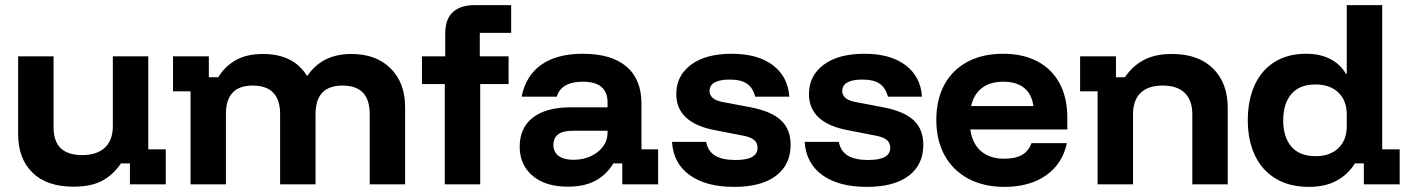

<svg xmlns="http://www.w3.org/2000/svg" viewBox="-20 -720 5510 750"><path d="M266.7 9.2Q162.5 9.2 106.7 -45.8Q50.8 -100.8 50.8 -195.8V-500H189.2V-222.5Q189.2 -168.3 217.1 -141.2Q245 -114.2 300.8 -114.2Q358.3 -114.2 389.6 -143.3Q420.8 -172.5 420.8 -226.7V-500H559.2V-136.7H627.5V0H487.5V-81.7H452.5Q422.5 -37.5 379.6 -14.2Q336.7 9.2 266.7 9.2Z M724.2 0V-363.3H655.8V-500H795.8V-418.3H832.5Q859.2 -461.7 901.7 -485.4Q944.2 -509.2 1006.7 -509.2Q1066.7 -509.2 1109.6 -487.9Q1152.5 -466.7 1178.3 -425H1181.7Q1239.2 -509.2 1352.5 -509.2Q1449.2 -509.2 1505.8 -452.9Q1562.5 -396.7 1562.5 -300.8V0H1424.2V-274.2Q1424.2 -385.8 1318.3 -385.8Q1212.5 -385.8 1212.5 -274.2V0H1074.2V-274.2Q1074.2 -385.8 966.7 -385.8Q915 -385.8 888.8 -358.3Q862.5 -330.8 862.5 -274.2V0Z M1717.5 0V-391.7H1628.3V-500H1719.2V-589.2Q1719.2 -645.8 1749.2 -672.9Q1779.2 -700 1833.3 -700H1976.7V-591.7H1854.2V-500H1966.7V-391.7H1855.8V0Z M2198.3 9.2Q2110 9.2 2060 -33.8Q2010 -76.7 2010 -146.7Q2010 -220.8 2061.7 -260.8Q2113.3 -300.8 2210 -300.8H2353.3V-320Q2353.3 -400.8 2256.7 -400.8Q2172.5 -400.8 2155 -342.5H2017.5Q2034.2 -425 2095 -467.5Q2155.8 -510 2256.7 -510Q2368.3 -510 2427.1 -460Q2485.8 -410 2485.8 -314.2V-136.7H2550.8V0H2410.8V-81.7H2375.8Q2350 -38.3 2306.7 -14.6Q2263.3 9.2 2198.3 9.2ZM2219.2 -95.8Q2258.3 -95.8 2288.3 -110Q2318.3 -124.2 2335.8 -147.9Q2353.3 -171.7 2353.3 -201.7V-209.2H2216.7Q2141.7 -209.2 2141.7 -153.3Q2141.7 -125.8 2162.5 -110.8Q2183.3 -95.8 2219.2 -95.8Z M2847.5 10Q2737.5 10 2673.8 -36.2Q2610 -82.5 2605 -165.8H2738.3Q2745 -130 2772.9 -112.5Q2800.8 -95 2853.3 -95Q2939.2 -95 2939.2 -142.5Q2939.2 -161.7 2926.2 -172.9Q2913.3 -184.2 2883.3 -190L2771.7 -211.7Q2621.7 -240.8 2621.7 -352.5Q2621.7 -424.2 2679.2 -467.1Q2736.7 -510 2838.3 -510Q2939.2 -510 2998.3 -465.8Q3057.5 -421.7 3063.3 -342.5H2930Q2920.8 -377.5 2897.5 -393.3Q2874.2 -409.2 2830 -409.2Q2791.7 -409.2 2771.7 -397.9Q2751.7 -386.7 2751.7 -364.2Q2751.7 -348.3 2764.2 -337.5Q2776.7 -326.7 2802.5 -321.7L2916.7 -300Q2995 -284.2 3031.7 -249.2Q3068.3 -214.2 3068.3 -154.2Q3068.3 -76.7 3011.2 -33.3Q2954.2 10 2847.5 10Z M3365.8 10Q3255.8 10 3192.1 -36.2Q3128.3 -82.5 3123.3 -165.8H3256.7Q3263.3 -130 3291.2 -112.5Q3319.2 -95 3371.7 -95Q3457.5 -95 3457.5 -142.5Q3457.5 -161.7 3444.6 -172.9Q3431.7 -184.2 3401.7 -190L3290 -211.7Q3140 -240.8 3140 -352.5Q3140 -424.2 3197.5 -467.1Q3255 -510 3356.7 -510Q3457.5 -510 3516.7 -465.8Q3575.8 -421.7 3581.7 -342.5H3448.3Q3439.2 -377.5 3415.8 -393.3Q3392.5 -409.2 3348.3 -409.2Q3310 -409.2 3290 -397.9Q3270 -386.7 3270 -364.2Q3270 -348.3 3282.5 -337.5Q3295 -326.7 3320.8 -321.7L3435 -300Q3513.3 -284.2 3550 -249.2Q3586.7 -214.2 3586.7 -154.2Q3586.7 -76.7 3529.6 -33.3Q3472.5 10 3365.8 10Z M3903.3 10Q3822.5 10 3762.5 -22.1Q3702.5 -54.2 3670 -112.9Q3637.5 -171.7 3637.5 -251.7Q3637.5 -331.7 3669.2 -389.6Q3700.8 -447.5 3759.6 -478.8Q3818.3 -510 3898.3 -510Q3976.7 -510 4032.9 -480Q4089.2 -450 4119.2 -394.2Q4149.2 -338.3 4149.2 -260.8V-214.2H3770Q3778.3 -158.3 3812.5 -129.2Q3846.7 -100 3902.5 -100Q3946.7 -100 3972.5 -115Q3998.3 -130 4009.2 -160.8H4147.5Q4130.8 -80.8 4066.7 -35.4Q4002.5 10 3903.3 10ZM3773.3 -305.8H4016.7Q4010 -353.3 3980 -377.1Q3950 -400.8 3899.2 -400.8Q3848.3 -400.8 3816.2 -376.7Q3784.2 -352.5 3773.3 -305.8Z M4267.5 0V-363.3H4199.2V-500H4339.2V-418.3H4374.2Q4403.3 -461.7 4447.5 -485.4Q4491.7 -509.2 4557.5 -509.2Q4661.7 -509.2 4718.8 -452.1Q4775.8 -395 4775.8 -299.2V0H4637.5V-273.3Q4637.5 -328.3 4607.9 -357.1Q4578.3 -385.8 4521.7 -385.8Q4465 -385.8 4435.4 -357.1Q4405.8 -328.3 4405.8 -273.3V0Z M5093.3 10Q5016.7 10 4962.9 -22.5Q4909.2 -55 4881.7 -113.8Q4854.2 -172.5 4854.2 -250Q4854.2 -328.3 4880.8 -387.1Q4907.5 -445.8 4958.8 -477.9Q5010 -510 5081.7 -510Q5136.7 -510 5176.2 -489.6Q5215.8 -469.2 5237.5 -431.7H5240.8V-700H5379.2V-136.7H5447.5V0H5307.5V-81.7H5272.5Q5245.8 -38.3 5201.2 -14.2Q5156.7 10 5093.3 10ZM5119.2 -110Q5175 -110 5207.9 -141.2Q5240.8 -172.5 5240.8 -227.5V-272.5Q5240.8 -327.5 5207.9 -358.8Q5175 -390 5119.2 -390Q5055.8 -390 5024.2 -352.5Q4992.5 -315 4992.5 -250Q4992.5 -185 5024.2 -147.5Q5055.8 -110 5119.2 -110Z"/></svg>

Font: Funnel Display
Style: Bold
Weight: 700
Designer: NORD ID, Kristian Moeller
Foundry: Dicotype
Version: Version 1.000